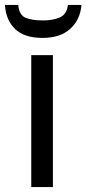

<svg xmlns="http://www.w3.org/2000/svg" viewBox="-42 -760 351 780"><path d="M173 0H85V-536H173ZM289 -740Q284 -680 243.5 -643Q203 -606 131 -606Q57 -606 19.5 -642Q-18 -678 -22 -740H32Q36 -699 61.5 -688Q87 -677 133 -677Q172 -677 200.5 -689Q229 -701 234 -740Z"/></svg>

Font: Apis
Style: Regular
Weight: 400
Designer: Monotype Design Team
Foundry: Monotype Imaging Inc.
Version: Version 2.000; build 0001